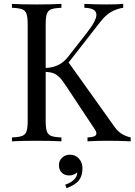

<svg xmlns="http://www.w3.org/2000/svg" viewBox="-20 -728 695 989"><path d="M42 0ZM653.3 -20V0Q606 -2.9 533.7 -2.9Q479.5 -2.9 430.7 0V-20Q454.1 -21 465.3 -25.9Q476.6 -30.8 476.6 -41Q476.6 -50.3 466.3 -64.9L320.3 -285.2Q300.3 -315.9 285.4 -330.6Q270.5 -345.2 255.4 -350.8Q240.2 -356.4 215.3 -357.9V-106Q215.3 -68.4 221.4 -51.3Q227.5 -34.2 243.9 -27.8Q260.3 -21.5 296.4 -20V0Q250.5 -2.9 169.4 -2.9Q83.5 -2.9 41.5 0V-20Q77.6 -21.5 94 -27.8Q110.4 -34.2 116.5 -51.3Q122.6 -68.4 122.6 -106V-602.1Q122.6 -639.6 116.5 -656.7Q110.4 -673.8 94 -680.2Q77.6 -686.5 41.5 -688V-708Q83 -705.1 169.4 -705.1Q250.5 -705.1 296.4 -708V-688Q260.3 -686.5 243.9 -680.2Q227.5 -673.8 221.4 -656.7Q215.3 -639.6 215.3 -602.1V-377.9Q287.6 -380.4 329.6 -434.1L425.3 -556.2Q476.6 -621.1 476.6 -651.9Q476.6 -686.5 414.6 -688V-708Q471.7 -705.1 529.3 -705.1Q585 -705.1 614.7 -708V-688Q581.5 -683.1 552.5 -666.5Q523.4 -649.9 496.6 -615.2L333.5 -406.2L565.4 -81.1Q582 -55.7 602.5 -41.5Q623 -27.3 653.3 -20ZM404.8 139.2Q404.8 176.8 387 200.4Q369.1 224.1 322.8 241.2L315.9 223.1Q341.8 215.3 359.9 198.7Q377.9 182.1 377.9 160.2Q359.9 175.8 335.9 175.8Q313 175.8 298.3 161.6Q283.7 147.5 283.7 122.1Q283.7 99.6 300 84.2Q316.4 68.8 339.8 68.8Q368.7 68.8 386.7 89.1Q404.8 109.4 404.8 139.2Z"/></svg>

Font: Playfair Display SC
Style: Regular
Weight: 400
Designer: Claus Eggers Sørensen
Foundry: Claus Eggers Sørensen
Version: Version 1.004;PS 001.004;hotconv 1.0.70;makeotf.lib2.5.58329